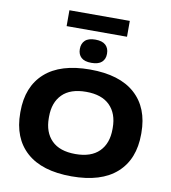

<svg xmlns="http://www.w3.org/2000/svg" viewBox="-106 -1093 1072 1204"><g transform="rotate(10 430.5 -491.0)"><path d="M237.5 -902V-1003H622V-902ZM430.5 20.5Q242 20.5 143.8 -67.5Q45.5 -155.5 45.5 -316V-323.5Q45.5 -483.5 143.8 -571.5Q242 -659.5 430.5 -659.5Q619 -659.5 717.2 -571.5Q815.5 -483.5 815.5 -323.5V-316Q815.5 -155.5 717.2 -67.5Q619 20.5 430.5 20.5ZM430.5 -121.5Q530 -121.5 581.5 -173Q633 -224.5 633 -315.5V-324Q633 -414.5 581.5 -466Q530 -517.5 430.5 -517.5Q330 -517.5 278.8 -466Q227.5 -414.5 227.5 -324V-315.5Q227.5 -224.5 278.8 -173Q330 -121.5 430.5 -121.5ZM430 -702Q386 -702 365 -721.5Q344 -741 344 -774V-776.5Q344 -810 365 -830Q386 -850 430 -850Q474.5 -850 495.8 -830Q517 -810 517 -776.5V-774Q517 -741 495.8 -721.5Q474.5 -702 430 -702Z"/></g></svg>

Font: Anek Latin Expanded
Style: Bold
Weight: 700
Width: 7
Designer: Yesha Goshar
Foundry: Ek Type
Version: Version 1.003